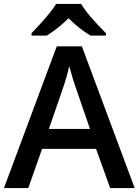

<svg xmlns="http://www.w3.org/2000/svg" viewBox="-20 -951 701 971"><path d="M438 -771Q377.9 -806.6 326.7 -858.9Q276.4 -808.6 216.8 -771H139.6V-783.2Q232.9 -879.9 263.7 -931.2H390.6Q421.4 -877.4 515.6 -783.2V-771ZM537.1 0 465.8 -198.2H192.9L123 0H0L267.1 -716.8H394L661.1 0ZM435.1 -298.8 368.2 -493.2Q360.8 -512.7 347.9 -554.7Q335 -596.7 330.1 -616.2Q316.9 -556.2 291.5 -484.9L227.1 -298.8Z"/></svg>

Font: TypoPRO Open Sans
Style: Regular
Weight: 600
Foundry: Ascender Corporation
Version: Version 1.10